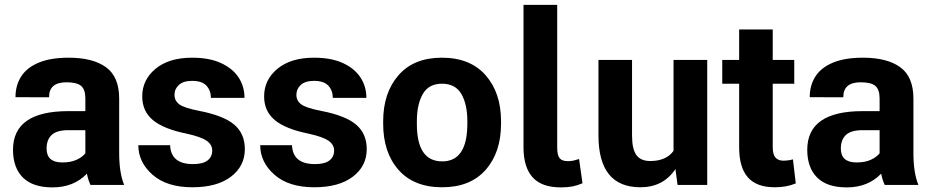

<svg xmlns="http://www.w3.org/2000/svg" viewBox="-20 -782 3936 812"><path d="M202 10.5Q118.5 10.5 76.8 -31.2Q35 -73 35 -148.5Q35 -312 269 -312H341V-366Q341 -403 323.2 -418.5Q305.5 -434 261 -434Q187.5 -434 187.5 -371.5V-370.5L45.5 -371Q45.5 -421.5 69.8 -459Q94 -496.5 144 -517.2Q194 -538 270.5 -538Q372.5 -538 428.2 -497.8Q484 -457.5 484 -365V-135Q484 -51.5 505 0H362.5Q353 -20.5 347.5 -47.5Q292 10.5 202 10.5ZM244.5 -95Q278.5 -95 302.8 -105.8Q327 -116.5 341 -133.5V-231.5H269Q220 -231.5 198.5 -211.2Q177 -191 177 -153.5Q177 -95.5 242.5 -95Z M793.5 10Q685.5 10 625.2 -43Q565 -96 565 -168H699.5Q702.5 -88 796.5 -88Q837.5 -88 857.5 -103.2Q877.5 -118.5 877.5 -145.5Q877.5 -170.5 853.5 -187Q829.5 -203.5 770.5 -216.5Q671.5 -236.5 626.5 -274.2Q581.5 -312 581.5 -374.5Q581.5 -444.5 638 -491.2Q694.5 -538 792.5 -538Q865 -538 914.2 -515.5Q963.5 -493 988.8 -454.8Q1014 -416.5 1014 -368H872Q872 -399 853.2 -419.5Q834.5 -440 792.5 -440Q755.5 -440 736.8 -423Q718 -406 718 -381Q718 -356 738.2 -340.8Q758.5 -325.5 823 -313Q926 -293 970.8 -254.8Q1015.5 -216.5 1015.5 -151.5Q1015.5 -79.5 956.8 -34.8Q898 10 793.5 10Z M1309 10Q1201 10 1140.8 -43Q1080.5 -96 1080.5 -168H1215Q1218 -88 1312 -88Q1353 -88 1373 -103.2Q1393 -118.5 1393 -145.5Q1393 -170.5 1369 -187Q1345 -203.5 1286 -216.5Q1187 -236.5 1142 -274.2Q1097 -312 1097 -374.5Q1097 -444.5 1153.5 -491.2Q1210 -538 1308 -538Q1380.5 -538 1429.8 -515.5Q1479 -493 1504.2 -454.8Q1529.5 -416.5 1529.5 -368H1387.5Q1387.5 -399 1368.8 -419.5Q1350 -440 1308 -440Q1271 -440 1252.2 -423Q1233.5 -406 1233.5 -381Q1233.5 -356 1253.8 -340.8Q1274 -325.5 1338.5 -313Q1441.5 -293 1486.2 -254.8Q1531 -216.5 1531 -151.5Q1531 -79.5 1472.2 -34.8Q1413.5 10 1309 10Z M1850 10Q1730.5 10 1665.5 -63.5Q1600.5 -137 1600.5 -259V-269Q1600.5 -389.5 1665.5 -464Q1730 -538 1849 -538Q1968.5 -538 2033.8 -463.8Q2099 -389.5 2099 -269V-259Q2099 -137.5 2034 -63.8Q1969 10 1850 10ZM1850 -99.5Q1933.5 -99.5 1951.5 -197.5Q1956.5 -225.5 1956.5 -262Q1956.5 -265.5 1956.5 -269Q1956.5 -341 1931.2 -384.5Q1906 -428 1849 -428Q1793 -428 1768 -384.2Q1743 -340.5 1743 -269V-259Q1743 -258.5 1743 -257.5Q1743 -99.5 1850 -99.5Z M2352 10.5Q2270.5 10.5 2232.2 -32.5Q2194 -75.5 2194 -158.5V-761.5H2336.5V-156.5Q2336.5 -125.5 2346.8 -113Q2357 -100.5 2381 -100.5Q2395 -100.5 2404 -102.5Q2413 -104.5 2429 -109.5L2443.5 -7Q2421.5 2.5 2400.8 6.5Q2380 10.5 2352 10.5Z M2688.5 10Q2511 10 2511 -209.5V-528.5H2653V-208.5Q2653 -152 2671.2 -126.5Q2689.5 -101 2730 -101Q2797.5 -101 2828.5 -144V-528.5H2971V0H2845.5L2836.5 -67Q2785 10 2688.5 10Z M3257 10Q3179.5 10 3142.8 -32Q3106 -74 3106 -159V-428H3034.5V-528.5H3106V-657.5H3248V-528.5H3339V-428H3248V-159.5Q3248 -128.5 3259.8 -115.5Q3271.5 -102.5 3292.5 -102.5Q3313.5 -102.5 3333.5 -108L3345.5 -6.5Q3307 10 3257 10Z M3561 10.5Q3477.5 10.5 3435.8 -31.2Q3394 -73 3394 -148.5Q3394 -312 3628 -312H3700V-366Q3700 -403 3682.2 -418.5Q3664.5 -434 3620 -434Q3546.5 -434 3546.5 -371.5V-370.5L3404.5 -371Q3404.5 -421.5 3428.8 -459Q3453 -496.5 3503 -517.2Q3553 -538 3629.5 -538Q3731.5 -538 3787.2 -497.8Q3843 -457.5 3843 -365V-135Q3843 -51.5 3864 0H3721.5Q3712 -20.5 3706.5 -47.5Q3651 10.5 3561 10.5ZM3603.5 -95Q3637.5 -95 3661.8 -105.8Q3686 -116.5 3700 -133.5V-231.5H3628Q3579 -231.5 3557.5 -211.2Q3536 -191 3536 -153.5Q3536 -95.5 3601.5 -95Z"/></svg>

Font: Roberto Sans
Style: Bold
Weight: 700
Designer: Google (font) & Cristiano Sobral (main changes)
Version: Version 1.000;October 12, 2021;FontCreator 14.0.0.2814 64-bi